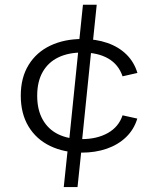

<svg xmlns="http://www.w3.org/2000/svg" viewBox="-20 -720 660 795"><path d="M319 -117 301 54.5H244L262 -117ZM318.5 -88Q245 -88 187.8 -115.5Q130.5 -143 98.2 -196.2Q66 -249.5 66 -324Q66 -398.5 98.5 -451.2Q131 -504 188.5 -531.2Q246 -558.5 320.5 -558.5Q377.5 -558.5 424.5 -542.2Q471.5 -526 503.5 -494.5Q535.5 -463 549 -418L487.5 -404Q471 -453 428 -477.8Q385 -502.5 320.5 -502.5Q263.5 -502.5 221.8 -482.5Q180 -462.5 157 -422.5Q134 -382.5 134 -323.5Q134 -265 157 -224.5Q180 -184 221.2 -164Q262.5 -144 318.5 -144Q381.5 -144 426.5 -169.2Q471.5 -194.5 487.5 -242.5L548.5 -229Q535 -184 502 -152.2Q469 -120.5 421.8 -104.2Q374.5 -88 318.5 -88ZM305.5 -526.5 323.5 -700.5H380.5L362.5 -526.5ZM263.5 -111 306.5 -532.5H360L317 -111Z"/></svg>

Font: Monaspace Krypton Var
Style: Regular
Weight: 400
Designer: Riley Cran and the Lettermatic Team
Version: Version 1.101 (Monaspace Krypton Var)